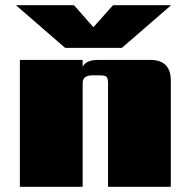

<svg xmlns="http://www.w3.org/2000/svg" viewBox="-20 -714 722 734"><path d="M446 -531H229L41 -694H263L337 -610L412 -694H634ZM354 -485H554Q633 -485 633 -406V0H393V-395Q393 -414 387.5 -420Q382 -426 362 -426H334Q296 -426 296 -397V0H56V-485H296V-459Q310 -485 354 -485Z"/></svg>

Font: Sarpanch Black
Style: Regular
Weight: 900
Designer: Manushi Parikh (Devanagari and Latin), Jyotish Sonowal (Devanagari)
Foundry: Indian Type Foundry
Version: Version 2.004;PS 1.0;hotconv 1.0.78;makeotf.lib2.5.61930; tt